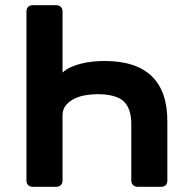

<svg xmlns="http://www.w3.org/2000/svg" viewBox="-20 -720 716 740"><path d="M197 -700Q208 -700 214.5 -693.5Q221 -687 221 -676V-440Q233 -452 251.5 -460.5Q270 -469 291.5 -474.5Q313 -480 336.5 -482.5Q360 -485 382 -485Q627 -485 625 -249V-24Q625 -13 618.5 -6.5Q612 0 601 0H511Q500 0 493 -6.5Q486 -13 486 -24V-242Q486 -302 456.5 -329.5Q427 -357 355 -357Q336 -357 312.5 -353.5Q289 -350 268.5 -340.5Q248 -331 234.5 -315Q221 -299 221 -275V-24Q221 -13 214.5 -6.5Q208 0 197 0H106Q95 0 88.5 -6.5Q82 -13 82 -24V-676Q82 -687 88.5 -693.5Q95 -700 106 -700Z"/></svg>

Font: Fz Rubik Med
Style: Regular
Weight: 500
Designer: Hubert and Fischer
Foundry: Hubert and Fischer
Version: Vit hóa bi FontZin.com